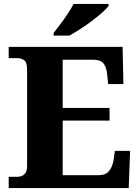

<svg xmlns="http://www.w3.org/2000/svg" viewBox="-20 -951 705 971"><path d="M24 0V-57H68Q91 -57 104 -70.5Q117 -84 117 -110V-599Q117 -637 101.5 -647Q86 -657 66 -657H24V-714H600L604 -526H527L522 -575Q518 -613 503 -631Q488 -649 451 -649H297V-405H534V-341H297V-65H479Q514 -65 531 -85.5Q548 -106 554 -139L561 -188H638L631 0ZM251 -784Q266 -803 285.5 -829Q305 -855 323 -882Q341 -909 352 -931H529V-921Q520 -908 497.5 -888Q475 -868 446 -846Q417 -824 386.5 -804.5Q356 -785 331 -771H251Z"/></svg>

Font: Noto Serif Lao ExtraBold
Style: Regular
Weight: 800
Designer: Monotype Design Team
Foundry: Monotype Imaging Inc.
Version: Version 2.003; ttfautohint (v1.8.4.7-5d5b)